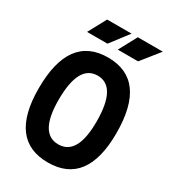

<svg xmlns="http://www.w3.org/2000/svg" viewBox="-214 -1007 1014 1130"><g transform="rotate(30 293.0 -442.5)"><path d="M293 9.8C468.3 9.8 557.1 -106.4 557.1 -341.8C557.1 -583 468.3 -703.1 293 -703.1C117.7 -703.1 28.8 -583 28.8 -341.8C28.8 -106.4 117.7 9.8 293 9.8ZM293 -113.3C207 -113.3 164.1 -189 164.1 -341.8C164.1 -501 207 -580.1 293 -580.1C378.9 -580.1 421.9 -501 421.9 -341.8C421.9 -189 378.9 -113.3 293 -113.3ZM317.9 -771.5H456.1L553.7 -893.6H383.8ZM109.4 -771.5H248L341.3 -893.6H175.3Z"/></g></svg>

Font: Cascadia Code
Style: Bold
Weight: 700
Monospace: yes
Designer: Aaron Bell
Foundry: Saja Typeworks
Version: Version 2404.023